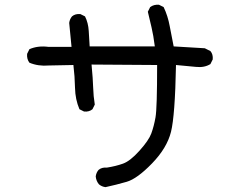

<svg xmlns="http://www.w3.org/2000/svg" viewBox="-20 -729 1040 806"><path d="M422.9 56.6Q407.2 54.7 395.5 44.9Q383.8 31.2 381.8 11.7Q383.8 -3.9 393.6 -15.6Q407.2 -27.3 428.7 -25.4Q465.8 -31.2 496.1 -42Q526.4 -52.7 565.4 -96.2Q604.5 -139.6 615.2 -168.9Q626 -198.2 632.8 -236.3Q639.6 -274.4 639.6 -456.1L364.3 -458Q370.1 -397.5 371.1 -361.3Q372.1 -325.2 377.9 -290L368.2 -270.5Q354.5 -258.8 333 -260.7L313.5 -270.5Q295.9 -311.5 294.9 -360.4Q293.9 -409.2 288.1 -456.1L185.5 -454.1Q140.6 -450.2 103.5 -465.8Q91.8 -481.4 93.8 -502.9L103.5 -522.5Q138.7 -538.1 183.6 -532.2H280.3L270.5 -632.8Q272.5 -648.4 282.2 -660.2Q295.9 -671.9 317.4 -669.9L336.9 -660.2Q350.6 -632.8 352.5 -599.1Q354.5 -565.4 356.4 -534.2H629.9Q624 -581.1 616.2 -613.8Q608.4 -646.5 600.6 -679.7L610.4 -699.2Q626 -710.9 647.5 -709L667 -699.2Q684.6 -662.1 692.4 -619.6Q700.2 -577.1 709 -534.2L839.8 -526.4L863.3 -514.6Q875 -501 873 -479.5L863.3 -460Q837.9 -444.3 802.7 -448.2L718.8 -456.1Q714.8 -243.2 697.8 -175.3Q680.7 -107.4 618.2 -43Q555.7 21.5 511.7 34.2Q467.8 46.9 422.9 56.6Z"/></svg>

Font: NaikaiFont
Style: Regular
Weight: 400
Version: Version 1.67